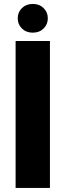

<svg xmlns="http://www.w3.org/2000/svg" viewBox="-20 -931 326 951"><path d="M57.3 -728H227.3V0H57.3ZM142.3 -769.2Q109.7 -769.2 88.7 -789.7Q67.8 -810.2 67.8 -840.3Q67.8 -870.5 88.7 -891Q109.7 -911.5 142.3 -911.5Q175 -911.5 195.9 -891Q216.8 -870.5 216.8 -840.3Q216.8 -810.2 195.9 -789.7Q175 -769.2 142.3 -769.2Z"/></svg>

Font: Murecho Thin
Style: Regular
Weight: 100
Designer: Neil Summerour
Foundry: Positype
Version: Version 1.010